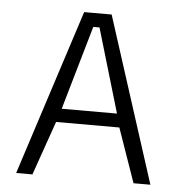

<svg xmlns="http://www.w3.org/2000/svg" viewBox="-45 -614 616 647"><g transform="rotate(5 263.0 -290.0)"><path d="M33 -10H88L152 -193H366L430 -10H487L307 -570H214ZM167 -239 249 -523H270L354 -239Z"/></g></svg>

Font: Charger Sport
Style: ExLitNrw
Weight: 200
Designer: Jasper
Foundry: Cannot Into Space Fonts
Version: Version 1.1